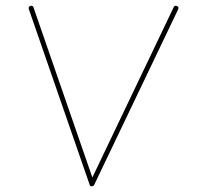

<svg xmlns="http://www.w3.org/2000/svg" viewBox="-20 -672 728 679"><path d="M87.4 -650.9Q95.7 -653.8 98.6 -645.5L306.6 -44.4L594.2 -646.5Q597.7 -654.3 606 -650.4Q613.8 -647 609.9 -638.7L313 -18.1Q312.5 -16.1 308.6 -14.2Q299.3 -10.3 296.9 -19L82 -639.6Q79.1 -647.9 87.4 -650.9Z"/></svg>

Font: Mikhak-FD Thin
Style: Regular
Weight: 100
Designer: Amin Abedi
Version: Version 3.2